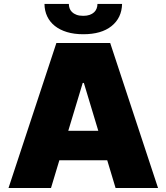

<svg xmlns="http://www.w3.org/2000/svg" viewBox="-20 -943 835 963"><path d="M772.7 0H559.7L517.8 -139.2H277.7L235.8 0H22.7L262.8 -727.3H532.7ZM397.7 -771.3Q351.9 -771.3 316.1 -782.1Q280.2 -793 255.1 -812.9Q230.1 -832.7 216.8 -860.8Q203.5 -888.8 203.1 -923.3H325.3Q325.3 -912.6 328.8 -902Q332.4 -891.3 340.9 -882.8Q349.4 -874.3 363.3 -869Q377.1 -863.6 397.7 -863.6Q416.2 -863.6 429.7 -868.4Q443.2 -873.2 451.9 -881.4Q460.6 -889.6 464.7 -900.4Q468.8 -911.2 468.8 -923.3H592.3Q590.6 -853.3 539.4 -812.1Q488.6 -771.3 397.7 -771.3ZM473 -286.9 400.6 -527H394.9L322.4 -286.9Z"/></svg>

Font: Linik Sans Black
Style: Regular
Weight: 900
Designer: Fonts by Rasmus Andersson / Changes by Cristiano Sobral with parts from Marc Monis
Foundry: rsms
Version: Version 3.020; ttfautohint (v1.6)